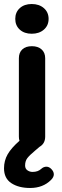

<svg xmlns="http://www.w3.org/2000/svg" viewBox="-30 -730 308 956"><path d="M46 -636Q46 -669 68.5 -689.5Q91 -710 128 -710Q165 -710 188.5 -689.5Q212 -669 212 -636Q212 -603 188.5 -582.5Q165 -562 128 -562Q91 -562 68.5 -582.5Q46 -603 46 -636ZM238 138Q238 152 224 166Q184 206 120 206Q63 206 26.5 182Q-10 158 -10 108Q-10 70 8 38.5Q26 7 67 -29Q64 -38 64 -50V-440Q64 -468 81 -484Q98 -500 129 -500Q159 -500 177 -484Q195 -468 195 -440V-50Q195 -15 167 1L147 18Q117 43 106 57.5Q95 72 95 94Q95 110 106.5 118Q118 126 132 126Q159 126 175 111Q187 100 201 100Q214 100 225 111Q238 124 238 138Z"/></svg>

Font: Kodchasan
Style: Bold
Weight: 700
Designer: Katatrad Aksorn Co.,Ltd.
Foundry: Cadson Demak Co.,Ltd.
Version: Version 1.000; ttfautohint (v1.6)